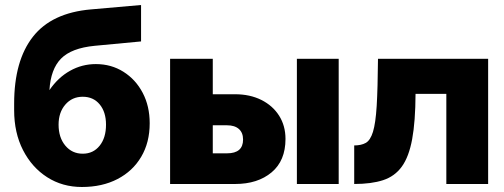

<svg xmlns="http://www.w3.org/2000/svg" viewBox="-20 -735 2015 767"><path d="M36.5 -321Q36.5 -492.5 111.5 -588.2Q186.5 -684 344 -697.5L543.5 -715V-569.5L358 -552Q265.5 -543 224 -501Q182.5 -459 177.5 -375Q212 -425.5 259.8 -452.2Q307.5 -479 363 -479Q424.5 -479 473.2 -448.2Q522 -417.5 550 -364.2Q578 -311 578 -242.5Q578 -166 544.2 -108.8Q510.5 -51.5 449.5 -19.8Q388.5 12 307 12Q229.5 12 168.5 -27Q107.5 -66 72 -135.2Q36.5 -204.5 36.5 -295ZM214 -237Q214 -185.5 241 -153.2Q268 -121 310.5 -121Q352.5 -121 378 -152.8Q403.5 -184.5 403.5 -237Q403.5 -287.5 378.2 -318Q353 -348.5 310.5 -348.5Q268 -348.5 241 -317.2Q214 -286 214 -237Z M1166 -500H1333V0H1166ZM919 -358.5Q978.5 -358.5 1024 -335.8Q1069.5 -313 1095 -272.8Q1120.5 -232.5 1120.5 -180Q1120.5 -93 1065 -46.5Q1009.5 0 919.5 0H659.5V-500H830V-358.5ZM887 -122.5Q951 -122.5 951 -177.5Q951 -205 934.2 -219.8Q917.5 -234.5 887 -234.5H830V-122.5Z M1490 -500H1930V0H1763V-360H1640Q1639.5 -249.5 1626.5 -179Q1613.5 -108.5 1585.2 -69.5Q1557 -30.5 1510.2 -15.2Q1463.5 0 1395 0V-154Q1423 -154 1441.2 -164.2Q1459.5 -174.5 1470 -208.5Q1480.5 -242.5 1484.8 -312Q1489 -381.5 1490 -500Z"/></svg>

Font: Overused Grotesk ExtraBold
Style: Regular
Weight: 800
Version: Version 0.004